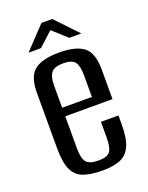

<svg xmlns="http://www.w3.org/2000/svg" viewBox="-126 -708 605 783"><g transform="rotate(-20 176.0 -316.5)"><path d="M183 9Q132 9 100 -2.5Q68 -14 53 -46Q38 -78 38 -140V-380Q38 -451 71.5 -477.5Q105 -504 179 -504Q252 -504 285.5 -477.5Q319 -451 319 -380V-251H114V-112Q114 -69 127.5 -52Q141 -35 181 -35Q218 -35 230.5 -51.5Q243 -68 243 -112V-180H319V-141Q319 -80 304 -47.5Q289 -15 259 -3Q229 9 183 9ZM114 -288H243V-384Q243 -422 230.5 -439.5Q218 -457 179 -457Q141 -457 127.5 -439.5Q114 -422 114 -384ZM62 -546 153 -642H200L291 -546H239L177 -602L116 -546Z"/></g></svg>

Font: Alumni Sans Thin Medium
Style: Regular
Weight: 500
Version: Version 1.018